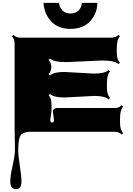

<svg xmlns="http://www.w3.org/2000/svg" viewBox="-20 -909 914 1323"><path d="M543.9 -889.2H651.4Q649.4 -817.9 603.5 -765.1Q555.2 -710 465.3 -710Q377.9 -710 329.1 -765.6Q283.7 -817.9 279.8 -889.2H386.7Q389.2 -858.9 409.7 -837.4Q430.2 -815.9 465.6 -815.9Q501 -815.9 521.7 -837.2Q542.5 -858.4 543.9 -889.2ZM352.1 -81.1 344.2 -141.6V-147Q354.5 -165 372.1 -165L770.5 -164.6Q800.3 -164.6 818.8 -183.6L828.6 -173.8Q807.1 -152.3 807.1 -91.8Q807.1 -91.8 807.1 -63.5Q807.1 -14.2 828.6 8.3L818.8 18.1Q799.8 -1 770.5 -1H192.9Q149.4 -1 128.9 15.6Q105.5 35.2 105.5 126Q105.5 162.6 116.7 234.1Q127.9 305.7 127.9 341.8Q127.9 394 90.8 394Q50.8 394 50.8 340.3Q50.8 303.7 66.9 231.9Q83 160.2 83 123L80.6 -40.5V-609.9Q80.6 -640.1 62 -658.2L71.8 -668.5Q91.8 -649.4 120.6 -649.4H747.6Q777.3 -649.4 796.4 -668.5L806.2 -658.2Q784.7 -636.7 784.7 -577.1V-549.8Q784.7 -497.6 806.2 -476.6L796.4 -467.3Q772 -492.2 681.6 -492.2L439 -481Q349.1 -481 324.7 -505.9L314.5 -496.1Q333.5 -477.5 333.5 -447Q333.5 -416.5 314.5 -397.9L324.7 -388.7Q348.1 -413.1 423.3 -413.1L627.9 -401.9Q703.6 -401.9 728 -426.3L738.3 -416.5Q716.8 -395 716.8 -334V-306.6Q716.8 -256.3 738.3 -233.9L728 -223.6Q704.6 -248 628.9 -248L424.3 -237.3Q349.1 -237.3 324.7 -261.7L314.9 -252Q329.6 -237.3 332 -217Q334.5 -196.8 335 -188.2Q335.4 -179.7 335 -161.9Q334.5 -144 334.5 -140.6L326.2 -82Q326.2 -64.5 339.1 -64.5Q352.1 -64.5 352.1 -81.1Z"/></svg>

Font: Nosifer
Style: Regular
Weight: 400
Version: Version 001.002